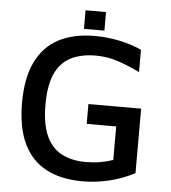

<svg xmlns="http://www.w3.org/2000/svg" viewBox="-55 -845 806 907"><g transform="rotate(5 347.5 -392.0)"><path d="M369 11Q268 11 197.5 -26Q127 -63 90 -139.5Q53 -216 53 -334Q53 -451 90 -527.5Q127 -604 197.5 -641Q268 -678 368 -678Q427 -678 483 -666.5Q539 -655 591 -632V-526Q538 -552 487 -569Q436 -586 382 -586Q309 -586 260.5 -560Q212 -534 188 -479Q164 -424 164 -334Q164 -245 188.5 -189Q213 -133 261 -107Q309 -81 378 -81Q413 -81 445 -86.5Q477 -92 506 -102V-261H366V-355H616V-49Q558 -19 496 -4Q434 11 369 11ZM314 -707V-795H411V-707Z"/></g></svg>

Font: Maven Pro Medium
Style: Regular
Weight: 500
Designer: Joe Prince
Foundry: Joe Prince
Version: Version 2.103